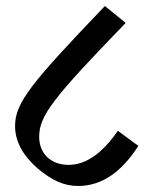

<svg xmlns="http://www.w3.org/2000/svg" viewBox="-20 -646 499 637"><path d="M239 -29C316 -29 382 -73 439 -162L371 -212C319 -137 265 -99 208 -99C149 -99 110 -136 110 -192C110 -262 155 -320 397 -570L328 -626C85 -372 30 -306 30 -228C30 -177 56 -130 104 -88C151 -48 192 -29 239 -29Z"/></svg>

Font: Noto Serif Devanagari SemiCondensed
Style: Regular
Weight: 400
Width: 4
Designer: Universal Thirst, Indian Type Foundry and the Monotype Design Team
Foundry: Monotype Imaging Inc.
Version: Version 2.004